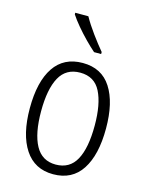

<svg xmlns="http://www.w3.org/2000/svg" viewBox="-117 -838 707 920"><g transform="rotate(15 237.0 -377.5)"><path d="M426 -267Q426 -136 378.5 -63Q331 10 237 10Q145 10 96.5 -63.5Q48 -137 48 -267Q48 -399 96 -470.5Q144 -542 238 -542Q332 -542 379 -469Q426 -396 426 -267ZM104 -267Q104 -157 136.5 -97.5Q169 -38 237 -38Q306 -38 338 -96.5Q370 -155 370 -267Q370 -373 339.5 -433.5Q309 -494 238 -494Q168 -494 136 -435.5Q104 -377 104 -267ZM205 -765Q225 -729 255 -688Q285 -647 311 -616V-606H276Q254 -625 228 -651.5Q202 -678 178.5 -706Q155 -734 140 -757V-765Z"/></g></svg>

Font: Noto Sans Lao Condensed Light
Style: Regular
Weight: 300
Width: 3
Designer: Monotype Design Team
Foundry: Monotype Imaging Inc.
Version: Version 2.003; ttfautohint (v1.8.4.7-5d5b)